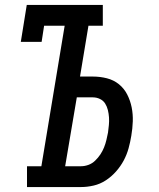

<svg xmlns="http://www.w3.org/2000/svg" viewBox="-20 -755 640 775"><path d="M89 0V-84H147L241 -651H158L148 -586H64L88 -735H395V-651H337L303 -446H355Q384 -446 411.5 -439Q439 -432 460 -415Q481 -398 493.5 -373.5Q506 -349 511.5 -321.5Q517 -294 516 -265Q515 -236 510 -207Q506 -182 499 -156.5Q492 -131 479.5 -107.5Q467 -84 448.5 -63Q430 -42 407 -27Q384 -12 358 -6Q332 0 307 0ZM307 -84Q322 -84 337 -89.5Q352 -95 364 -106.5Q376 -118 385 -131.5Q394 -145 400 -160Q406 -175 409.5 -190Q413 -205 416 -220Q418 -235 419.5 -250.5Q421 -266 420 -281Q419 -296 415.5 -310.5Q412 -325 404.5 -337Q397 -349 383.5 -355.5Q370 -362 355 -362H290L243 -84Z"/></svg>

Font: Iosevka Curly Slab MdEx
Style: Italic
Weight: 500
Width: 7
Italic angle: -9°
Monospace: yes
Designer: Belleve Invis
Foundry: Belleve Invis
Version: Version 11.0.0; ttfautohint (v1.8.3)